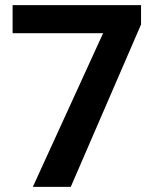

<svg xmlns="http://www.w3.org/2000/svg" viewBox="-20 -731 614 751"><path d="M29.3 -710.9V-601.1H383.3L108.4 0H256.8L531.7 -635.3V-710.9Z"/></svg>

Font: Vazirmatn
Style: Bold
Weight: 700
Designer: Saber Rastikerdar
Foundry: Saber Rastikerdar
Version: Version 33.003